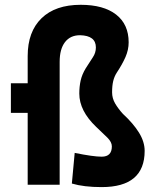

<svg xmlns="http://www.w3.org/2000/svg" viewBox="-20 -762 626 792"><path d="M399.4 9.8Q326.2 9.8 276.4 -4.9L288.1 -131.3Q364.7 -115.7 399.4 -115.7Q441.4 -115.7 441.4 -158.2Q441.4 -175.8 423.1 -194.1Q404.8 -212.4 376.5 -238.8Q307.1 -305.2 307.1 -376Q307.1 -404.8 312.7 -429.9Q318.4 -455.1 333.5 -480Q350.1 -506.3 362.8 -525.4Q375.5 -543.9 375.5 -566.4Q375.5 -615.2 310.1 -616.7Q270 -616.7 248 -588.1Q226.1 -559.6 226.1 -506.8V0H94.2V-296.4H24.9V-418.5H94.2V-530.8Q94.2 -631.3 151.4 -686.8Q208.5 -742.2 313 -742.2Q407.2 -742.2 459 -701.9Q510.7 -661.6 510.7 -587.4Q510.7 -556.6 497.6 -526.6Q484.4 -496.6 461.4 -461.9Q451.7 -446.8 447 -427.7Q442.4 -408.7 442.4 -380.9Q442.4 -356.9 454.8 -335.4Q467.3 -314 486.8 -292.5Q529.8 -252.9 553.2 -215.1Q576.7 -177.2 576.7 -139.6Q576.7 9.8 399.4 9.8Z"/></svg>

Font: CaskaydiaMono NF
Style: Bold
Weight: 700
Designer: Aaron Bell
Foundry: Saja Typeworks
Version: Version 2111.001; ttfautohint (v1.8.4);Nerd Fonts 3.1.1